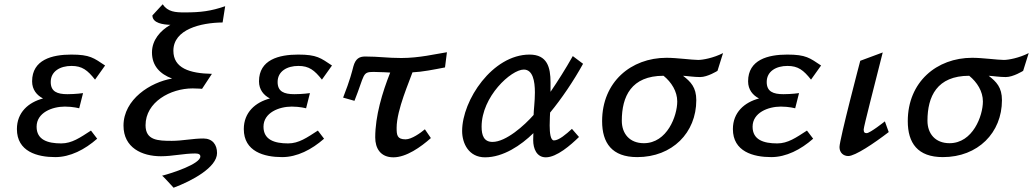

<svg xmlns="http://www.w3.org/2000/svg" viewBox="-20 -719 4826 897"><path d="M59 -116C59 -11 154 15 238 15C308 15 376 -20 434 -71L405 -109C354 -76 316 -49 266 -49C202 -49 151 -66 151 -127C151 -193 224 -221 283 -221C322 -221 350 -213 350 -213L368 -284C368 -284 334 -279 295 -279C247 -279 217 -291 217 -336C217 -386 261 -411 314 -411C364 -411 389 -391 424 -347L471 -413C418 -448 401 -464 313 -464C223 -464 130 -440 130 -339C130 -300 152 -274 181 -259C113 -241 59 -194 59 -116Z M557 -132C557 -29 643 11 732 11C786 11 838 -2 892 -2C909 -2 916 3 916 12C916 47 784 90 737 102C741 102 783 150 791 158C877 126 994 63 994 -4C994 -43 973 -72 930 -72C881 -72 832 -61 783 -61C718 -61 660 -63 660 -134C660 -242 776 -306 880 -306C903 -306 924 -304 924 -304L970 -374C865 -376 790 -401 790 -482C790 -582 918 -613 1020 -614L1032 -690C965 -667 918 -661 843 -661C800 -661 764 -663 740 -699L692 -647C692 -610 744 -604 776 -603C729 -576 690 -532 690 -474C690 -411 728 -373 784 -352C683 -335 557 -255 557 -132Z M1119 -116C1119 -11 1214 15 1298 15C1368 15 1436 -20 1494 -71L1465 -109C1414 -76 1376 -49 1326 -49C1262 -49 1211 -66 1211 -127C1211 -193 1284 -221 1343 -221C1382 -221 1410 -213 1410 -213L1428 -284C1428 -284 1394 -279 1355 -279C1307 -279 1277 -291 1277 -336C1277 -386 1321 -411 1374 -411C1424 -411 1449 -391 1484 -347L1531 -413C1478 -448 1461 -464 1373 -464C1283 -464 1190 -440 1190 -339C1190 -300 1212 -274 1241 -259C1173 -241 1119 -194 1119 -116Z M1583 -263 1636 -248C1685 -371 1671 -383 1725 -383C1756 -383 1803 -380 1803 -380C1766 -287 1733 -177 1733 -77C1733 -27 1757 16 1818 16C1878 16 1946 -32 1993 -74L1965 -115C1945 -98 1903 -68 1875 -68C1835 -68 1833 -88 1833 -122C1833 -206 1895 -344 1907 -381C1953 -383 2007 -394 2059 -404L2068 -475C2016 -467 1939 -448 1855 -448C1789 -448 1751 -455 1686 -455C1659 -455 1641 -445 1631 -409C1625 -386 1616 -347 1583 -263Z M2139 -107C2139 -49 2170 16 2246 16C2331 16 2414 -40 2472 -97C2472 -97 2471 -80 2471 -64C2471 -25 2487 16 2530 16C2581 16 2646 -41 2685 -79L2652 -117C2625 -92 2591 -63 2568 -63C2552 -63 2548 -98 2548 -133C2548 -158 2550 -193 2550 -193C2603 -257 2660 -341 2704 -421L2656 -457C2621 -395 2586 -340 2552 -290V-334C2552 -404 2537 -464 2454 -464C2281 -464 2139 -251 2139 -107ZM2230 -127C2230 -268 2368 -394 2427 -394C2469 -394 2479 -341 2479 -287C2479 -245 2473 -202 2473 -182C2430 -133 2344 -56 2281 -56C2241 -56 2230 -86 2230 -127Z M2793 -153C2793 -51 2839 15 2957 15C3121 15 3233 -99 3233 -251C3233 -311 3207 -337 3171 -365C3192 -364 3221 -359 3251 -359C3286 -359 3332 -388 3332 -388L3358 -471C3313 -448 3263 -439 3242 -439C3213 -439 3142 -449 3094 -449C2928 -449 2793 -336 2793 -153ZM2885 -155C2885 -268 2929 -365 3080 -365C3117 -335 3144 -292 3144 -245C3144 -178 3097 -50 2988 -50C2922 -50 2885 -94 2885 -155Z M3404 -116C3404 -11 3499 15 3583 15C3653 15 3721 -20 3779 -71L3750 -109C3699 -76 3661 -49 3611 -49C3547 -49 3496 -66 3496 -127C3496 -193 3569 -221 3628 -221C3667 -221 3695 -213 3695 -213L3713 -284C3713 -284 3679 -279 3640 -279C3592 -279 3562 -291 3562 -336C3562 -386 3606 -411 3659 -411C3709 -411 3734 -391 3769 -347L3816 -413C3763 -448 3746 -464 3658 -464C3568 -464 3475 -440 3475 -339C3475 -300 3497 -274 3526 -259C3458 -241 3404 -194 3404 -116Z M3902 -32C3902 -5 3921 10 3943 10C3975 10 4063 -49 4132 -102L4114 -152C4114 -152 4045 -97 4029 -97C4020 -97 4015 -100 4015 -114C4015 -127 4068 -330 4104 -474L3999 -435C3999 -435 3902 -67 3902 -32Z M4221 -153C4221 -51 4267 15 4385 15C4549 15 4661 -99 4661 -251C4661 -311 4635 -337 4599 -365C4620 -364 4649 -359 4679 -359C4714 -359 4760 -388 4760 -388L4786 -471C4741 -448 4691 -439 4670 -439C4641 -439 4570 -449 4522 -449C4356 -449 4221 -336 4221 -153ZM4313 -155C4313 -268 4357 -365 4508 -365C4545 -335 4572 -292 4572 -245C4572 -178 4525 -50 4416 -50C4350 -50 4313 -94 4313 -155Z"/></svg>

Font: KpSans
Style: BoldItalic
Weight: 700
Italic angle: -11°
Version: Version 0.66